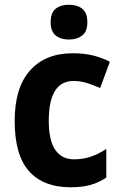

<svg xmlns="http://www.w3.org/2000/svg" viewBox="-20 -781 512 811"><path d="M278 10Q163 10 102.5 -58Q42 -126 42 -270Q42 -411 107 -483.5Q172 -556 287 -556Q338 -556 376 -546Q414 -536 444 -520L403 -409Q372 -423 345 -431Q318 -439 291 -439Q186 -439 186 -271Q186 -188 213.5 -148Q241 -108 292 -108Q331 -108 364.5 -119.5Q398 -131 429 -152V-31Q398 -10 362.5 0Q327 10 278 10ZM271 -761Q306 -761 327.5 -744Q349 -727 349 -687Q349 -648 327 -631Q305 -614 271 -614Q237 -614 215.5 -631Q194 -648 194 -687Q194 -727 215 -744Q236 -761 271 -761Z"/></svg>

Font: Noto Sans SemiCondensed
Style: Bold
Weight: 700
Width: 4
Designer: Monotype Design Team
Foundry: Monotype Imaging Inc.
Version: Version 2.013; ttfautohint (v1.8.4.7-5d5b)